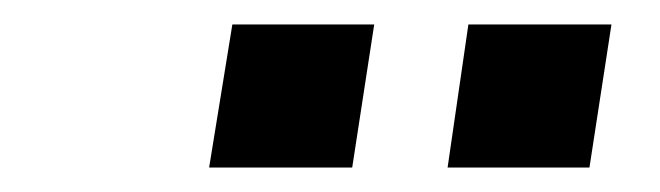

<svg xmlns="http://www.w3.org/2000/svg" viewBox="-20 -735 540 157"><path d="M346 -598 363 -715H480L462 -598ZM151 -598 170 -715H286L268 -598Z"/></svg>

Font: Nunito Sans 11pt
Style: Bold Italic
Weight: 700
Italic angle: -9°
Version: Version 3.101;gftools[0.9.27]